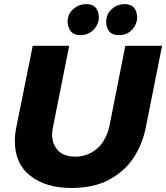

<svg xmlns="http://www.w3.org/2000/svg" viewBox="-20 -928 827 956"><path d="M379.5 -753Q322.5 -753 316.5 -817Q316.5 -859 345 -883.2Q373.5 -907.5 409.5 -907.5Q468.5 -907.5 472.5 -844Q472.5 -809 446.8 -781Q421 -753 379.5 -753ZM571 -753Q512.5 -753 508.5 -817Q508.5 -859 536.8 -883.2Q565 -907.5 601 -907.5Q659 -907.5 663 -844Q663 -808 638 -780.5Q613 -753 571 -753ZM335.5 8Q209.5 8 131.8 -52Q54 -112 54 -225.5Q54 -259.5 61 -293.5L143 -700H324.5L243.5 -293.5Q239.5 -276.5 239.5 -256.5Q239.5 -212.5 267.5 -180.2Q295.5 -148 356.5 -148Q411.5 -148 457.5 -183.2Q503.5 -218.5 523.5 -293.5L604 -700H787L706 -293.5Q689 -208 643.5 -140.2Q598 -72.5 520 -31.5Q444 8 335.5 8Z"/></svg>

Font: Argentum Sans
Style: Bold Italic
Weight: 700
Italic angle: -11°
Designer: Julieta Ulanovsky (font), Cristiano Sobral (main changes and remaster)
Foundry: Julieta Ulanovsky (font), Cristiano Sobral (main changes and remaster)
Version: Version 2.007;June 15, 2022;FontCreator 14.0.0.2814 64-bit; 